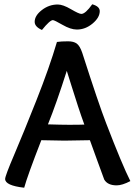

<svg xmlns="http://www.w3.org/2000/svg" viewBox="-20 -856 629 897"><path d="M374 -274Q359 -315 344.5 -359.5Q330 -404 314 -455Q298 -506 292 -525Q244 -374 204 -275Q268 -273 302 -273Q354 -273 374 -274ZM281 -199Q255 -199 173 -201Q108 -34 93 21Q4 11 4 -20Q4 -34 46.5 -133.5Q89 -233 150 -387Q211 -541 246 -660Q266 -663 298 -663Q324 -663 338.5 -652.5Q353 -642 364 -610Q441 -370 476 -280Q551 -85 589 -10Q551 10 525 10Q483 10 467 -17Q455 -48 433.5 -108.5Q412 -169 400 -201Q302 -199 281 -199ZM446 -804Q446 -774 412.5 -746Q379 -718 339 -718Q310 -718 272 -740Q234 -762 227 -762Q213 -762 176 -716Q142 -731 142 -754Q142 -783 175.5 -809Q209 -835 250 -835Q274 -835 311.5 -813Q349 -791 360 -791Q379 -791 411 -836Q446 -826 446 -804Z"/></svg>

Font: Overlock
Style: Bold
Weight: 700
Designer: Dario Muhafara
Foundry: Dario Manuel Muhafara
Version: Version 1.001